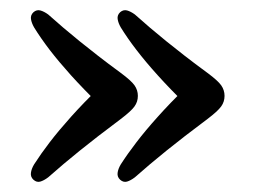

<svg xmlns="http://www.w3.org/2000/svg" viewBox="-20 -427 497 377"><path d="M420.9 -238.7Q420.9 -227.1 414.2 -217.9Q407.5 -208.6 387.3 -193.3Q363 -175.2 343.3 -159.9Q323.6 -144.6 306.9 -131.2Q290.2 -117.8 275.1 -105Q259.9 -92.2 244.8 -78.8Q236.3 -72.4 229.3 -70.4Q222.2 -68.5 216 -74Q209.9 -79.5 210.9 -87.5Q211.9 -95.5 217.2 -104.3Q230.4 -124.9 248.1 -147.9Q265.7 -170.9 289.6 -197.5Q313.4 -224.1 345.6 -255.9V-221.3Q313.4 -252.8 289.5 -279.4Q265.5 -306 247.9 -329Q230.2 -352 217.2 -373.1Q212.1 -381.9 211 -389.7Q209.9 -397.4 216 -403.1Q222.2 -408.4 229.5 -406.5Q236.7 -404.5 244.8 -398.6Q259.7 -385.2 274.8 -372.4Q289.8 -359.6 306.5 -346.1Q323.2 -332.6 342.9 -317.3Q362.6 -302 387.3 -283.9Q407.7 -268.8 414.3 -259.5Q420.9 -250.1 420.9 -238.7ZM250.7 -238.7Q250.7 -227.1 244 -217.9Q237.3 -208.6 217.1 -193.3Q192.8 -175.2 173.1 -159.9Q153.4 -144.6 136.7 -131.2Q120 -117.8 104.9 -105Q89.7 -92.2 74.6 -78.8Q66.1 -72.4 59 -70.4Q52 -68.5 45.8 -74Q39.7 -79.5 40.7 -87.5Q41.7 -95.5 47 -104.3Q60.2 -124.9 77.8 -147.9Q95.5 -170.9 119.3 -197.5Q143.2 -224.1 175.4 -255.9V-221.3Q143.2 -252.8 119.2 -279.4Q95.3 -306 77.6 -329Q60 -352 47 -373.1Q41.9 -381.9 40.8 -389.7Q39.7 -397.4 45.8 -403.1Q52 -408.4 59.2 -406.5Q66.5 -404.5 74.6 -398.6Q89.5 -385.2 104.6 -372.4Q119.6 -359.6 136.3 -346.1Q153 -332.6 172.7 -317.3Q192.4 -302 217.1 -283.9Q237.5 -268.8 244.1 -259.5Q250.7 -250.1 250.7 -238.7Z"/></svg>

Font: Fraunces 144pt S100 Black
Style: Regular
Weight: 900
Version: Version 1.000